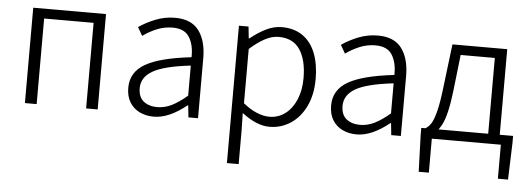

<svg xmlns="http://www.w3.org/2000/svg" viewBox="-50 -694 2966 1075"><g transform="rotate(5 1432.5 -156.5)"><path d="M507 -536V0H442V-481H164V0H98V-536Z M667 -136Q667 -224 747.5 -270.5Q828 -317 1005 -337Q1007 -405 980 -449Q953 -493 886 -493Q839 -493 797 -475.5Q755 -458 719 -432L692 -479Q732 -507 784.5 -528Q837 -549 895 -549Q986 -549 1028.5 -492Q1071 -435 1071 -337V0H1017L1010 -67H1007Q908 13 823 13Q779 13 743.5 -4Q708 -21 687.5 -54.5Q667 -88 667 -136ZM1005 -121V-290Q856 -273 793.5 -237Q731 -201 731 -140Q731 -90 760.5 -66Q790 -42 838 -42Q879 -42 918.5 -61.5Q958 -81 1005 -121Z M1308 -536 1315 -470H1318Q1361 -505 1405.5 -527Q1450 -549 1494 -549Q1564 -549 1612 -515.5Q1660 -482 1684 -420.5Q1708 -359 1708 -276Q1708 -187 1676 -121.5Q1644 -56 1590.5 -21.5Q1537 13 1473 13Q1401 13 1318 -51L1320 46V236H1254V-536ZM1640 -275Q1640 -376 1601.5 -434.5Q1563 -493 1481 -493Q1445 -493 1405.5 -472.5Q1366 -452 1320 -411V-106Q1359 -74 1397 -58.5Q1435 -43 1467 -43Q1517 -43 1556 -72Q1595 -101 1617.5 -153.5Q1640 -206 1640 -275Z M1807 -136Q1807 -224 1887.5 -270.5Q1968 -317 2145 -337Q2147 -405 2120 -449Q2093 -493 2026 -493Q1979 -493 1937 -475.5Q1895 -458 1859 -432L1832 -479Q1872 -507 1924.5 -528Q1977 -549 2035 -549Q2126 -549 2168.5 -492Q2211 -435 2211 -337V0H2157L2150 -67H2147Q2048 13 1963 13Q1919 13 1883.5 -4Q1848 -21 1827.5 -54.5Q1807 -88 1807 -136ZM2145 -121V-290Q1996 -273 1933.5 -237Q1871 -201 1871 -140Q1871 -90 1900.5 -66Q1930 -42 1978 -42Q2019 -42 2058.5 -61.5Q2098 -81 2145 -121Z M2328 191 2321 -15V-55H2837V-15L2830 191H2773V0H2385V191ZM2505 -481 2482 -279Q2466 -141 2437 -85.5Q2408 -30 2368 -16L2344 -55Q2362 -65 2375.5 -86Q2389 -107 2401.5 -155Q2414 -203 2424 -289L2454 -536H2762V-20H2697V-481Z"/></g></svg>

Font: 寒蝉端黑体 Light
Style: Regular
Weight: 300
Designer: ChillDuanSans {Warren2060}; 
Source Han Sans {Ryoko NISHIZUKA 西塚涼子 (kana, bopomofo & ideographs); Paul D. Hunt (Latin, G
Foundry: ChillType&Adobe
Version: Version 1.300;Glyphs 3.3 (3306)